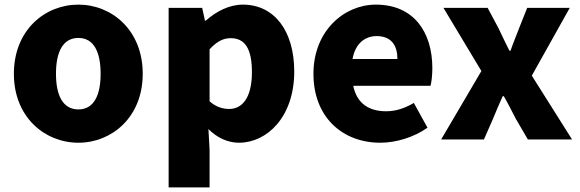

<svg xmlns="http://www.w3.org/2000/svg" viewBox="-20 -603 2509 830"><path d="M319 14C463 14 597 -96 597 -284C597 -473 463 -583 319 -583C174 -583 40 -473 40 -284C40 -96 174 14 319 14ZM319 -130C252 -130 222 -190 222 -284C222 -379 252 -439 319 -439C385 -439 415 -379 415 -284C415 -190 385 -130 319 -130Z M709 207H886V44L881 -45C919 -7 965 14 1013 14C1135 14 1252 -98 1252 -294C1252 -469 1166 -583 1030 -583C971 -583 915 -554 870 -514H866L854 -569H709ZM971 -132C944 -132 914 -140 886 -165V-390C917 -423 944 -438 977 -438C1040 -438 1069 -391 1069 -291C1069 -177 1025 -132 971 -132Z M1624 14C1691 14 1769 -9 1828 -51L1769 -158C1728 -134 1690 -122 1649 -122C1577 -122 1523 -154 1507 -232H1841C1845 -245 1849 -277 1849 -308C1849 -464 1769 -583 1605 -583C1467 -583 1335 -469 1335 -284C1335 -96 1461 14 1624 14ZM1504 -348C1516 -416 1559 -447 1608 -447C1673 -447 1698 -405 1698 -348Z M1887 0H2072L2111 -89C2125 -123 2139 -156 2153 -187H2158C2176 -156 2193 -122 2210 -89L2262 0H2453L2279 -276L2443 -569H2259L2224 -481C2212 -449 2198 -416 2187 -384H2182C2166 -416 2150 -449 2135 -481L2088 -569H1897L2061 -296Z"/></svg>

Font: Noto Sans T Chinese Black
Style: Bold
Weight: 900
Designer: Ryoko NISHIZUKA (kana & ideographs); Paul D. Hunt (Latin, Greek & Cyrillic); Wenlong ZHANG (bopomofo); Sandoll Communica
Foundry: Adobe Systems Incorporated
Version: Version 1.000;PS 1;hotconv 1.0.78;makeotf.lib2.5.61930